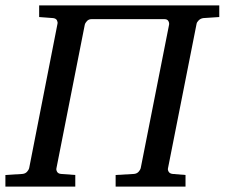

<svg xmlns="http://www.w3.org/2000/svg" viewBox="-41 -691 832 711"><path d="M711.9 -624Q701.7 -622.6 694.8 -615.7Q688 -608.9 687 -603L581.1 -67.9Q579.6 -62 583.5 -55.2Q587.4 -48.3 598.1 -46.9L646 -43V0H387.2V-43L455.1 -46.9Q465.8 -47.9 472.2 -54.9Q478.5 -62 480 -67.9L585 -599.1Q586.4 -606 582.5 -613Q578.6 -620.1 567.9 -620.1H297.9Q287.6 -620.1 281 -613Q274.4 -606 272.9 -599.1L168 -67.9Q166.5 -62 170.4 -54.9Q174.3 -47.9 185.1 -46.9L237.8 -43V0H-21V-43L42 -46.9Q52.7 -47.9 59.1 -54.9Q65.4 -62 66.9 -67.9L171.9 -603Q173.3 -608.9 169.9 -615.7Q166.5 -622.6 155.8 -624L104 -627.9V-670.9H771V-627.9Z"/></svg>

Font: Charis SIL CyrE
Style: Italic
Weight: 400
Italic angle: -11°
Foundry: SIL International
Version: Version 5.000